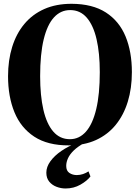

<svg xmlns="http://www.w3.org/2000/svg" viewBox="-20 -774 756 1038"><path d="M352.5 12Q238 12.5 165.2 -35.2Q92.5 -83 58 -167.5Q23.5 -252 23.5 -362Q23.5 -448.5 45.8 -520.2Q68 -592 111.5 -644.2Q155 -696.5 219 -725Q283 -753.5 367 -753.5Q480.5 -753 552.5 -706.5Q624.5 -660 658.8 -577Q693 -494 693 -384Q693 -297 671 -224.8Q649 -152.5 605.8 -99.2Q562.5 -46 499 -17Q435.5 12 352.5 12ZM358 -21.5Q408.5 -21.5 444.8 -62.5Q481 -103.5 500.2 -184Q519.5 -264.5 519.5 -384Q519.5 -487 502 -562.2Q484.5 -637.5 449 -678.5Q413.5 -719.5 359.5 -719.5Q308 -719.5 271.8 -680Q235.5 -640.5 216.2 -561Q197 -481.5 197 -362Q197 -257.5 214.5 -181Q232 -104.5 267.8 -63Q303.5 -21.5 358 -21.5ZM334.5 245Q310 245 286 236Q262 227 246.2 208Q230.5 189 230.5 159.5Q230.5 128 252.5 97.8Q274.5 67.5 311.8 42Q349 16.5 395 -1L411.5 -5L435.5 -1Q400.5 18.5 379 39.2Q357.5 60 347.8 81.2Q338 102.5 338 123Q338 149.5 355.2 161Q372.5 172.5 395 172.5Q412.5 172.5 428.8 167Q445 161.5 458.5 152.5L469 180Q450.5 204 414.5 224.5Q378.5 245 334.5 245Z"/></svg>

Font: Merriweather 120pt
Style: Bold
Weight: 700
Designer: Eben Sorkin
Foundry: Eben Sorkin
Version: Version 2.100